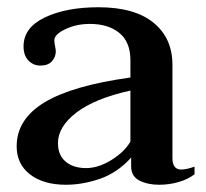

<svg xmlns="http://www.w3.org/2000/svg" viewBox="-20 -500 568 530"><path d="M26 -96Q26 -171 103 -217.5Q180 -264 340 -286V-334Q340 -384 309.5 -409Q279 -434 228 -434Q191 -434 160.5 -419.5Q130 -405 130 -389Q130 -382 132 -372.5Q134 -363 134 -358Q134 -343 123.5 -331Q113 -319 91 -319Q72 -319 58.5 -333Q45 -347 45 -372Q45 -424 104 -452Q163 -480 252 -480Q351 -480 403.5 -437.5Q456 -395 456 -321V-64Q456 -32 480 -32Q495 -32 517 -40V-19Q499 -5 473 2.5Q447 10 419 10Q388 10 365 -1.5Q342 -13 342 -41V-65Q304 -23 256 -6.5Q208 10 162 10Q100 10 63 -18.5Q26 -47 26 -96ZM340 -109V-250Q241 -228 190.5 -189Q140 -150 140 -105Q140 -72 161 -54Q182 -36 218 -36Q251 -36 287 -58Q323 -80 340 -109Z"/></svg>

Font: Taviraj Medium
Style: Regular
Weight: 500
Designer: Katatrad Team
Foundry: CadsonDemak
Version: Version 1.030